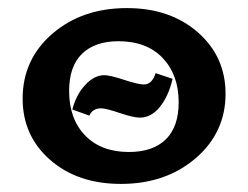

<svg xmlns="http://www.w3.org/2000/svg" viewBox="-20 -448 614 475"><path d="M279 7Q172 7 104 -52.5Q36 -112 36 -204Q36 -301 109.5 -364.5Q183 -428 294 -428Q401 -428 469.5 -368Q538 -308 538 -216Q538 -120 464 -56.5Q390 7 279 7ZM299 -72Q358 -72 390 -103Q422 -134 422 -195Q422 -263 382.5 -304.5Q343 -346 273 -346Q215 -346 183 -315Q151 -284 151 -223Q151 -154 190.5 -113Q230 -72 299 -72ZM326 -157Q310 -157 276 -168.5Q242 -180 230 -180Q209 -180 201 -162L159 -177Q168 -213 190.5 -237.5Q213 -262 238 -262Q252 -262 287 -250.5Q322 -239 336 -239Q356 -239 365 -267L407 -253Q397 -210 375.5 -183.5Q354 -157 326 -157Z"/></svg>

Font: EauTest
Style: Bold Italic
Weight: 700
Italic angle: -12°
Designer: Christian Thalmann (Catharsis Fonts)
Version: Version 0.001;PS 000.001;hotconv 1.0.88;makeotf.lib2.5.64775